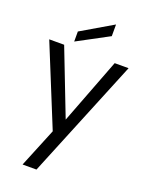

<svg xmlns="http://www.w3.org/2000/svg" viewBox="-187 -873 936 1221"><g transform="rotate(20 281.5 -262.0)"><path d="M549 -548 219 258H125L233 -6L12 -548H113L285 -104L455 -548ZM379 -703 166 -589V-657L379 -782Z"/></g></svg>

Font: A Bank Premium Regular
Style: Regular
Weight: 400
Designer: Ninad Kale (Devanagari), Jonny Pinhorn (Latin), Htun Naung (Myanmar)
Foundry: Indian Type Foundry
Version: 4.004